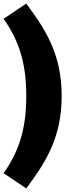

<svg xmlns="http://www.w3.org/2000/svg" viewBox="-25 -887 370 1074"><path d="M122 -867 -5 -782C89 -650 122 -517 122 -350C122 -183 89 -50 -5 82L122 167C224 29 320 -110 320 -350C320 -590 224 -729 122 -867Z"/></svg>

Font: Fira Sans Heavy
Style: Regular
Weight: 900
Designer: bBox Type GmbH & Carrois Corporate GbR & Edenspiekermann AG
Foundry: bBox Type GmbH & Carrois Corporate GbR & Edenspiekermann AG
Version: Version 4.300;PS 004.300;hotconv 1.0.88;makeotf.lib2.5.64775